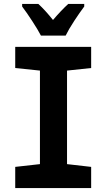

<svg xmlns="http://www.w3.org/2000/svg" viewBox="-20 -951 540 971"><path d="M312 -771Q327 -802 355.5 -845.5Q384 -889 406 -918V-931H325Q289 -898 248 -850Q208 -900 174 -931H92V-918Q114 -889 143 -844.5Q172 -800 187 -771ZM441 0V-107L319 -121V-594L441 -607V-714H57V-607L182 -594V-121L57 -107V0Z"/></svg>

Font: Noto Sans Mono UI Condensed ExtraBold
Style: Regular
Weight: 800
Width: 3
Designer: Monotype Design team
Foundry: Monotype Imaging Inc.
Version: 1.000